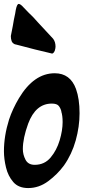

<svg xmlns="http://www.w3.org/2000/svg" viewBox="-32 -950 434 975"><path d="M232 -678 216 -682Q146 -698 76 -717L45 -725L46 -724Q31 -730 27 -741.5Q23 -753 23 -767L33 -818Q38 -850 45 -881L48 -899Q54 -930 63 -930Q72 -930 87 -913L113 -886Q137 -864 160 -837L238 -753Q250 -737 250 -713L249 -704Q247 -691 242 -684.5Q237 -678 232 -678ZM111 5Q62 5 35.5 -25.5Q9 -56 -1.5 -99.5Q-12 -143 -12 -182Q-12 -260 14 -343Q32 -397 64 -451Q140 -578 246 -578Q325 -578 354 -498Q372 -448 372 -375Q372 -307 352.5 -237Q333 -167 293 -110Q260 -65 213 -30Q166 5 111 5ZM144 -113Q194 -113 225 -150Q256 -187 271 -237.5Q286 -288 286 -330Q286 -364 279 -384L280 -383Q276 -400 266.5 -412Q257 -424 231 -424Q149 -424 111 -322Q84 -248 84 -193Q84 -165 97.5 -139Q111 -113 144 -113Z"/></svg>

Font: Bangerz
Style: Regular
Weight: 400
Designer: vernon adams
Foundry: Vernon Adams
Version: Version 2.10;February 7, 2025;FontCreator 13.0.0.2683 64-bit